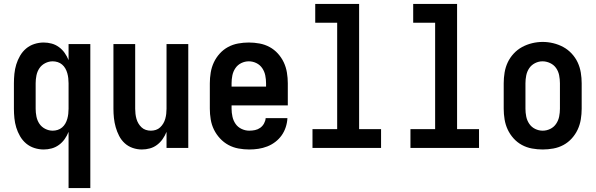

<svg xmlns="http://www.w3.org/2000/svg" viewBox="-20 -755 3040 980"><path d="M330 205V-82Q322 -62 310 -45Q298 -28 281 -15.5Q264 -3 244 2.5Q224 8 203 8Q179 8 155.5 0.5Q132 -7 113.5 -22.5Q95 -38 82.5 -59.5Q70 -81 63 -104Q56 -127 53.5 -151.5Q51 -176 51 -200V-330Q51 -354 53.5 -378.5Q56 -403 63 -426Q70 -449 82.5 -470.5Q95 -492 113.5 -507.5Q132 -523 155.5 -530.5Q179 -538 203 -538Q224 -538 244 -532.5Q264 -527 281 -514.5Q298 -502 310 -485Q322 -468 330 -448V-530H441V205ZM249 -88Q262 -88 274.5 -92Q287 -96 297 -104.5Q307 -113 313.5 -124.5Q320 -136 323.5 -148.5Q327 -161 328.5 -174Q330 -187 330 -200V-330Q330 -343 328.5 -356Q327 -369 323.5 -381.5Q320 -394 313.5 -405.5Q307 -417 297 -425.5Q287 -434 274.5 -438Q262 -442 249 -442Q229 -442 210.5 -432.5Q192 -423 181 -406.5Q170 -390 166 -370Q162 -350 162 -330V-200Q162 -180 166 -160Q170 -140 181 -123.5Q192 -107 210.5 -97.5Q229 -88 249 -88Z M704 8Q680 8 657 0Q634 -8 616.5 -24Q599 -40 588 -61.5Q577 -83 570.5 -106Q564 -129 561.5 -152.5Q559 -176 559 -200V-530H670V-200Q670 -187 671.5 -174Q673 -161 676.5 -148.5Q680 -136 686.5 -125Q693 -114 702.5 -105Q712 -96 724.5 -92Q737 -88 750 -88Q763 -88 775.5 -92Q788 -96 797.5 -105Q807 -114 813.5 -125Q820 -136 823.5 -148.5Q827 -161 828.5 -174Q830 -187 830 -200V-530H941V0H830V-82Q822 -62 810 -45Q798 -28 781.5 -15.5Q765 -3 745 2.5Q725 8 704 8Z M1252 8Q1225 8 1197.5 3Q1170 -2 1146 -15Q1122 -28 1103 -48.5Q1084 -69 1072 -93.5Q1060 -118 1055.5 -145.5Q1051 -173 1051 -200V-330Q1051 -357 1055.5 -384.5Q1060 -412 1071.5 -436.5Q1083 -461 1101.5 -481.5Q1120 -502 1144 -515Q1168 -528 1195.5 -533Q1223 -538 1250 -538Q1277 -538 1304.5 -533Q1332 -528 1356 -515Q1380 -502 1398.5 -481.5Q1417 -461 1428.5 -436.5Q1440 -412 1444.5 -384.5Q1449 -357 1449 -330V-217H1162V-200Q1162 -180 1166.5 -159.5Q1171 -139 1182.5 -122.5Q1194 -106 1213 -97Q1232 -88 1252 -88Q1267 -88 1281.5 -91Q1296 -94 1308 -102.5Q1320 -111 1327.5 -124.5Q1335 -138 1336 -152H1447Q1446 -129 1438.5 -106Q1431 -83 1417.5 -64Q1404 -45 1385 -30.5Q1366 -16 1344 -7.5Q1322 1 1299 4.5Q1276 8 1252 8ZM1162 -313H1338V-330Q1338 -350 1334 -370Q1330 -390 1318.5 -407Q1307 -424 1288.5 -433Q1270 -442 1250 -442Q1230 -442 1211.5 -433Q1193 -424 1181.5 -407Q1170 -390 1166 -370Q1162 -350 1162 -330Z M1575 0V-96H1701V-639H1589V-735H1813V-96H1925V0Z M2075 0V-96H2201V-639H2089V-735H2313V-96H2425V0Z M2750 8Q2723 8 2695.5 3Q2668 -2 2644 -15Q2620 -28 2601.5 -48.5Q2583 -69 2571.5 -93.5Q2560 -118 2555.5 -145.5Q2551 -173 2551 -200V-330Q2551 -357 2555.5 -384.5Q2560 -412 2571.5 -436.5Q2583 -461 2602 -481.5Q2621 -502 2645 -515Q2669 -528 2696 -534.5Q2723 -541 2750 -541Q2777 -541 2804 -534.5Q2831 -528 2855 -515Q2879 -502 2898 -481.5Q2917 -461 2928.5 -436.5Q2940 -412 2944.5 -384.5Q2949 -357 2949 -330V-200Q2949 -173 2944.5 -145.5Q2940 -118 2928.5 -93.5Q2917 -69 2898.5 -48.5Q2880 -28 2856 -15Q2832 -2 2804.5 3Q2777 8 2750 8ZM2750 -88Q2770 -88 2788.5 -97Q2807 -106 2818.5 -123Q2830 -140 2834 -160Q2838 -180 2838 -200V-330Q2838 -350 2834 -370.5Q2830 -391 2818.5 -407.5Q2807 -424 2788 -433Q2769 -442 2749 -442Q2729 -442 2710.5 -432.5Q2692 -423 2681 -406.5Q2670 -390 2666 -370Q2662 -350 2662 -330V-200Q2662 -180 2666 -160Q2670 -140 2681.5 -123Q2693 -106 2711.5 -97Q2730 -88 2750 -88Z"/></svg>

Font: iosevka_custom_sans_ss08
Style: Bold
Weight: 700
Designer: Belleve Invis
Foundry: Belleve Invis
Version: Version 10.3.0; ttfautohint (v1.8.3)